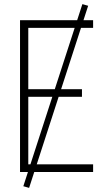

<svg xmlns="http://www.w3.org/2000/svg" viewBox="-20 -833 540 930"><path d="M77 0V-735H431V-698H117V-401H377V-364H117V-37H431V0ZM121 77 93 69 379 -813 407 -805Z"/></svg>

Font: Iosevka SS04 Extralight
Style: Regular
Weight: 200
Monospace: yes
Designer: Belleve Invis
Foundry: Belleve Invis
Version: Version 19.0.0; ttfautohint (v1.8.4)